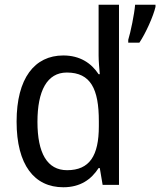

<svg xmlns="http://www.w3.org/2000/svg" viewBox="-20 -780 676 810"><path d="M247 10C319 10 365 -23 396 -71H401L413 0H482V-760H396V-545C396 -524 399 -489 401 -467H396C365 -514 317 -546 247 -546C126 -546 50 -450 50 -267C50 -84 125 10 247 10ZM636 -751V-760H550C547 -721 531 -644 521 -612V-600H568C595 -640 627 -712 636 -751ZM263 -62C179 -62 138 -134 138 -266C138 -396 178 -474 262 -474C363 -474 397 -404 397 -269V-248C397 -123 358 -62 263 -62Z"/></svg>

Font: Noto Sans Devanagari SemiCondensed
Style: Regular
Weight: 400
Width: 4
Designer: Jelle Bosma - Monotype Design Team
Foundry: Monotype Imaging Inc.
Version: Version 2.004